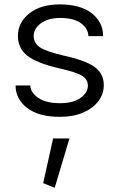

<svg xmlns="http://www.w3.org/2000/svg" viewBox="-20 -530 544 879"><path d="M223.1 104H297.9L230.5 329.6L177.7 308.6ZM253.9 -509.8Q348.6 -509.8 400.4 -469Q452.1 -428.2 452.1 -364.7H384.8Q383.8 -399.4 350.6 -423.6Q317.4 -447.8 256.3 -447.8Q200.2 -447.8 167.2 -423.3Q134.3 -398.9 134.3 -365.7Q134.3 -333 161.9 -314Q189.5 -294.9 267.6 -276.4Q371.1 -253.9 413.1 -223.4Q455.1 -192.9 455.1 -140.6Q455.1 -99.6 430.2 -66.7Q405.3 -33.7 360.1 -14.4Q314.9 4.9 253.9 4.9Q157.2 4.9 104.2 -35.9Q51.3 -76.7 51.3 -138.7H118.7Q120.1 -105.5 155.8 -81.5Q191.4 -57.6 255.4 -57.6Q314 -57.6 348.1 -81.5Q382.3 -105.5 382.3 -137.7Q382.3 -166.5 355.7 -183.1Q329.1 -199.7 252.4 -216.8Q147.5 -241.2 104.7 -275.1Q62 -309.1 62 -365.2Q62 -426.8 113.8 -468.3Q165.5 -509.8 253.9 -509.8Z"/></svg>

Font: Estedad-FD Regular
Style: FD-Regular
Weight: 400
Designer: Amin Abedi
Version: Version 7.3